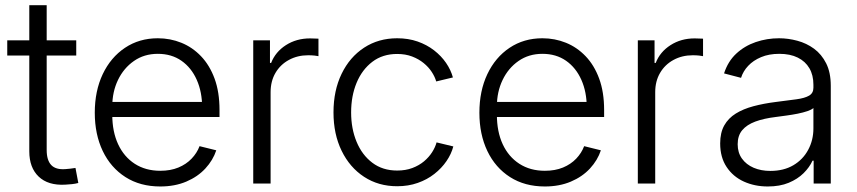

<svg xmlns="http://www.w3.org/2000/svg" viewBox="-20 -691 3228 723"><path d="M267.1 -539.1V-481.9H7.3V-539.1ZM90.3 -671.4H155.8V-126Q155.8 -87.4 173.1 -69.3Q190.4 -51.3 226.6 -54.2Q234.4 -54.7 244.9 -55.9Q255.4 -57.1 264.2 -58.6L274.9 -2Q264.2 1 251 2.4Q237.8 3.9 225.1 4.4Q161.1 7.8 125.7 -25.9Q90.3 -59.6 90.3 -121.1Z M583.5 11.2Q507.8 11.2 452.4 -24.2Q397 -59.6 366.9 -122.3Q336.9 -185.1 336.9 -266.6Q336.9 -348.6 366.9 -411.9Q397 -475.1 450.7 -511Q504.4 -546.9 574.2 -546.9Q621.1 -546.9 662.8 -530Q704.6 -513.2 737.1 -479.2Q769.5 -445.3 788.1 -394.8Q806.6 -344.2 806.6 -276.9V-250.5H378.4V-307.1H771L741.2 -286.1Q741.2 -344.7 720.9 -390.4Q700.7 -436 663.3 -462.2Q626 -488.3 574.2 -488.3Q522.9 -488.3 484.4 -461.4Q445.8 -434.6 424.3 -389.9Q402.8 -345.2 402.8 -290.5V-258.8Q402.8 -195.3 424.8 -147.9Q446.8 -100.6 487.5 -74.2Q528.3 -47.9 583.5 -47.9Q622.1 -47.9 651.6 -60.1Q681.2 -72.3 701.4 -93.5Q721.7 -114.7 731.4 -140.6L794.4 -125Q782.2 -87.9 753.4 -56.6Q724.6 -25.4 681.4 -7.1Q638.2 11.2 583.5 11.2Z M933.6 0V-539.1H996.6V-454.1H1001Q1017.1 -495.6 1056.6 -521Q1096.2 -546.4 1147.5 -546.4Q1155.3 -546.4 1164.3 -545.9Q1173.3 -545.4 1179.2 -545.4V-479.5Q1175.8 -480.5 1164.8 -481.7Q1153.8 -482.9 1140.6 -482.9Q1100.1 -482.9 1067.9 -465.3Q1035.6 -447.8 1017.3 -416.5Q999 -385.3 999 -343.8V0Z M1475.6 10.3Q1405.3 10.3 1351.1 -25.1Q1296.9 -60.5 1266.4 -123.3Q1235.8 -186 1235.8 -267.6Q1235.8 -350.1 1266.4 -413.1Q1296.9 -476.1 1351.1 -511.5Q1405.3 -546.9 1475.6 -546.9Q1517.6 -546.9 1552.5 -534.7Q1587.4 -522.5 1614.5 -501.5Q1641.6 -480.5 1659.7 -454.1Q1677.7 -427.7 1685.5 -399.4L1622.6 -384.3Q1617.7 -401.9 1605.7 -420.2Q1593.8 -438.5 1575.2 -453.6Q1556.6 -468.8 1531.7 -478.3Q1506.8 -487.8 1475.6 -487.8Q1420.9 -487.8 1382.1 -458.3Q1343.3 -428.7 1322.8 -379.2Q1302.2 -329.6 1302.2 -267.6Q1302.2 -206.5 1322.8 -157Q1343.3 -107.4 1382.1 -78.1Q1420.9 -48.8 1475.6 -48.8Q1507.3 -48.8 1532.7 -58.3Q1558.1 -67.9 1576.7 -83.5Q1595.2 -99.1 1607.2 -117.9Q1619.1 -136.7 1624 -154.8L1687 -139.6Q1679.7 -111.3 1661.4 -84.5Q1643.1 -57.6 1615.7 -36.1Q1588.4 -14.6 1553 -2.2Q1517.6 10.3 1475.6 10.3Z M2031.7 11.2Q1956.1 11.2 1900.6 -24.2Q1845.2 -59.6 1815.2 -122.3Q1785.2 -185.1 1785.2 -266.6Q1785.2 -348.6 1815.2 -411.9Q1845.2 -475.1 1898.9 -511Q1952.6 -546.9 2022.5 -546.9Q2069.3 -546.9 2111.1 -530Q2152.8 -513.2 2185.3 -479.2Q2217.8 -445.3 2236.3 -394.8Q2254.9 -344.2 2254.9 -276.9V-250.5H1826.7V-307.1H2219.2L2189.5 -286.1Q2189.5 -344.7 2169.2 -390.4Q2148.9 -436 2111.6 -462.2Q2074.2 -488.3 2022.5 -488.3Q1971.2 -488.3 1932.6 -461.4Q1894 -434.6 1872.6 -389.9Q1851.1 -345.2 1851.1 -290.5V-258.8Q1851.1 -195.3 1873 -147.9Q1895 -100.6 1935.8 -74.2Q1976.6 -47.9 2031.7 -47.9Q2070.3 -47.9 2099.9 -60.1Q2129.4 -72.3 2149.7 -93.5Q2169.9 -114.7 2179.7 -140.6L2242.7 -125Q2230.5 -87.9 2201.7 -56.6Q2172.9 -25.4 2129.6 -7.1Q2086.4 11.2 2031.7 11.2Z M2381.8 0V-539.1H2444.8V-454.1H2449.2Q2465.3 -495.6 2504.9 -521Q2544.4 -546.4 2595.7 -546.4Q2603.5 -546.4 2612.5 -545.9Q2621.6 -545.4 2627.4 -545.4V-479.5Q2624 -480.5 2613 -481.7Q2602.1 -482.9 2588.9 -482.9Q2548.3 -482.9 2516.1 -465.3Q2483.9 -447.8 2465.6 -416.5Q2447.3 -385.3 2447.3 -343.8V0Z M2871.1 11.2Q2821.8 11.2 2781 -7.3Q2740.2 -25.9 2716.1 -62.3Q2691.9 -98.6 2691.9 -150.9Q2691.9 -191.4 2707.3 -218.8Q2722.7 -246.1 2750.7 -263.4Q2778.8 -280.8 2817.1 -291Q2855.5 -301.3 2901.9 -307.1Q2947.8 -313 2979 -317.1Q3010.3 -321.3 3026.6 -330.8Q3043 -340.3 3043 -360.4V-372.1Q3043 -408.2 3027.8 -434.1Q3012.7 -460 2984.1 -474.1Q2955.6 -488.3 2914.6 -488.3Q2875.5 -488.3 2845.9 -475.8Q2816.4 -463.4 2797.4 -443.1Q2778.3 -422.9 2770.5 -397.9L2706.5 -414.6Q2721.2 -460 2752.4 -489Q2783.7 -518.1 2825.7 -532.5Q2867.7 -546.9 2913.6 -546.9Q2947.8 -546.9 2982.4 -537.6Q3017.1 -528.3 3045.4 -507.6Q3073.7 -486.8 3091.1 -452.4Q3108.4 -418 3108.4 -367.7V0H3043.9V-85.9H3039.6Q3028.3 -61 3005.9 -38.8Q2983.4 -16.6 2950 -2.7Q2916.5 11.2 2871.1 11.2ZM2880.9 -47.4Q2931.2 -47.4 2967.5 -68.8Q3003.9 -90.3 3023.4 -127Q3043 -163.6 3043 -207.5V-284.2Q3036.1 -277.8 3020.3 -272.5Q3004.4 -267.1 2983.6 -262.9Q2962.9 -258.8 2941.4 -255.9Q2919.9 -252.9 2901.4 -250.5Q2856.4 -245.1 2824.2 -233.2Q2792 -221.2 2774.9 -200.7Q2757.8 -180.2 2757.8 -147.9Q2757.8 -116.2 2773.9 -93.8Q2790 -71.3 2817.9 -59.3Q2845.7 -47.4 2880.9 -47.4Z"/></svg>

Font: Inter 18pt Light
Style: Regular
Weight: 300
Designer: Rasmus Andersson
Foundry: rsms
Version: Version 4.001;git-66647c0bb